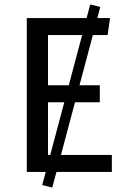

<svg xmlns="http://www.w3.org/2000/svg" viewBox="-20 -770 575 860"><path d="M481 0H233L214 70L169 59L185 0H100V-689H368L384 -750L429 -739L416 -689H473L462 -613H396L336 -388H427V-312H316L253 -76H481ZM195 -388H288L348 -613H195ZM205 -76 268 -312H195V-76Z"/></svg>

Font: Fira Sans
Style: Regular
Weight: 400
Designer: bBox Type GmbH & Carrois Corporate GbR & Edenspiekermann AG
Foundry: bBox Type GmbH & Carrois Corporate GbR & Edenspiekermann AG
Version: Version 4.301